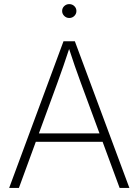

<svg xmlns="http://www.w3.org/2000/svg" viewBox="-20 -932 687 952"><path d="M25.4 0 294.9 -727.5H351.1L621.6 0H573.2L381.3 -520Q366.7 -559.6 350.8 -605.2Q335 -650.9 316.4 -708H329.1Q310.5 -650.9 294.4 -605Q278.3 -559.1 264.2 -520L73.7 0ZM141.6 -229V-270.5H505.4V-229ZM323.2 -842.8Q309.1 -842.8 298.6 -853Q288.1 -863.3 288.1 -877.4Q288.1 -892.1 298.6 -901.9Q309.1 -911.6 323.2 -911.6Q338.4 -911.6 348.6 -901.6Q358.9 -891.6 358.9 -877.4Q358.9 -863.3 348.6 -853Q338.4 -842.8 323.2 -842.8Z"/></svg>

Font: Inter 18pt ExtraLight
Style: Regular
Weight: 250
Designer: Rasmus Andersson
Foundry: rsms
Version: Version 4.001;git-66647c0bb